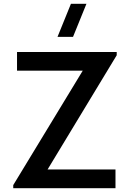

<svg xmlns="http://www.w3.org/2000/svg" viewBox="-20 -995 687 1015"><path d="M366 -800H284L355 -975H437ZM50 0V-16.5L417.5 -621.5H70V-720H597V-703L231.5 -99H590.5V0Z"/></svg>

Font: Manrope ExtraLight SemiBold
Style: Regular
Weight: 600
Version: Version 4.504